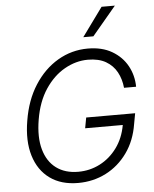

<svg xmlns="http://www.w3.org/2000/svg" viewBox="-63 -1016 866 1078"><g transform="rotate(-5 370.5 -477.0)"><path d="M636.4 -500Q631.7 -549 610.3 -588.6Q588.8 -628.2 548.7 -651.5Q508.5 -674.7 447.4 -674.7Q380 -674.7 316.4 -638.8Q252.8 -603 206.5 -533.6Q160.2 -464.1 143.5 -363.6Q127.1 -265.6 146.7 -196Q166.2 -126.4 215.9 -89.5Q265.6 -52.6 339.8 -52.6Q405.5 -52.6 462.4 -81.9Q519.2 -111.2 558.6 -165Q598 -218.8 611.2 -292.6H399.1L410.2 -352.3H686.1L675.1 -292.6Q660.2 -199.6 611.5 -131.6Q562.9 -63.6 490.9 -26.8Q419 9.9 333.8 9.9Q238.6 9.9 174.9 -36Q111.2 -82 85.6 -166Q60 -250 79.2 -363.6Q97.7 -477.6 151.3 -561.4Q204.9 -645.2 283 -691.2Q361.2 -737.2 452.8 -737.2Q532.7 -737.2 588.6 -704.5Q644.5 -671.9 674.2 -618.1Q703.8 -564.3 704.5 -500ZM433.2 -802.9 550.4 -964.1H625.4L490.1 -802.9Z"/></g></svg>

Font: Inter Light  BETA
Style: Italic
Weight: 300
Italic angle: 9.39999°
Designer: Rasmus Andersson
Foundry: rsms
Version: Version 3.011;git-f93a4a705